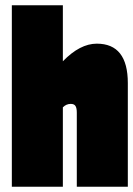

<svg xmlns="http://www.w3.org/2000/svg" viewBox="-20 -710 506 730"><path d="M466 -394V0H272V-282Q272 -299 267 -307Q262 -315 249 -315Q232 -315 219 -302V0H25V-690H219V-477Q284 -544 348 -544Q466 -544 466 -394Z"/></svg>

Font: FFF_tuoi-tre Text
Style: Regular
Weight: 700
Designer: bBox Type GmbH
Foundry: bBox Type GmbH
Version: Version 1.001